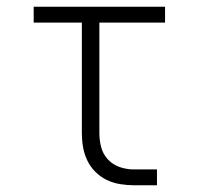

<svg xmlns="http://www.w3.org/2000/svg" viewBox="-20 -550 590 570"><path d="M446 0H377Q357 0 336 -3.5Q315 -7 296.5 -16Q278 -25 263 -40Q248 -55 239 -74Q230 -93 226.5 -113.5Q223 -134 223 -155V-483H80V-530H470V-483H275V-155Q275 -133 280.5 -112.5Q286 -92 300.5 -76.5Q315 -61 335.5 -54Q356 -47 377 -47H446Z"/></svg>

Font: Lode Dark
Style: Regular
Weight: 400
Monospace: yes
Designer: Belleve Invis
Foundry: Belleve Invis
Version: Version 29.2.0; ttfautohint (v1.8.3)